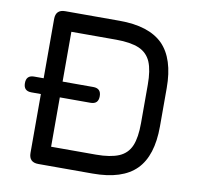

<svg xmlns="http://www.w3.org/2000/svg" viewBox="-77 -759 874 839"><g transform="rotate(10 360.5 -339.0)"><path d="M387 0C387 0 387 0 387 0C474.5 0 539 -20.5 580 -62C620.5 -103 641 -167 641 -254C641 -254 641 -424 641 -424C641 -424 641 -424 641 -424C641 -511 620.5 -575 579.5 -616.5C538 -657.5 474 -678 387 -678C387 -678 146 -678 146 -678C146 -678 146 -678 146 -678C118 -678 104 -664 104 -636C104 -636 104 -42 104 -42C104 -42 104 -42 104 -42C104 -14 118 0 146 0C146 0 387 0 387 0ZM188 -594C188 -594 387 -594 387 -594C387 -594 387 -594 387 -594C429.5 -594 463.5 -588.5 488.5 -578C513 -567.5 531 -549.5 541.5 -525C552 -500 557 -466.5 557 -424C557 -424 557 -254 557 -254C557 -254 557 -254 557 -254C557 -211.5 552 -177.5 541.5 -153C531 -128 513 -110.5 488.5 -100C463.5 -89.5 429.5 -84 387 -84C387 -84 188 -84 188 -84C188 -84 188 -594 188 -594ZM324 -303C324 -303 324 -303 324 -303C347.5 -303 359 -314.5 359 -338C359 -338 359 -338 359 -338C359 -361.5 347.5 -373 324 -373C324 -373 62 -373 62 -373C62 -373 62 -373 62 -373C38.5 -373 27 -361.5 27 -338C27 -338 27 -338 27 -338C27 -314.5 38.5 -303 62 -303C62 -303 324 -303 324 -303Z"/></g></svg>

Font: Jura-Fortis-Bold
Style: Bold
Weight: 500
Designer: Daniel Johnson, Alexei Vanyashin, Mirko Velimirovic
Foundry: Daniel Johnson
Version: ""